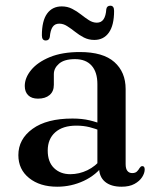

<svg xmlns="http://www.w3.org/2000/svg" viewBox="-20 -660 561 690"><path d="M336 -58.5V-67L330 -69V-357.5Q330 -401 309.2 -424.2Q288.5 -447.5 249.5 -447.5Q211 -447.5 192.2 -431.2Q173.5 -415 173.5 -393.5V-355Q173.5 -331.5 158.2 -318.5Q143 -305.5 116.5 -305.5Q93.5 -305.5 81.2 -317.8Q69 -330 69 -351Q69 -380.5 92 -408.5Q115 -436.5 159.2 -454.8Q203.5 -473 267 -473Q350.5 -473 391 -437Q431.5 -401 431.5 -340V-70.5Q431.5 -53.5 437.8 -45.8Q444 -38 455 -38Q466.5 -38 472.2 -43.8Q478 -49.5 481.5 -56Q483.5 -59 485.8 -61Q488 -63 491.5 -63Q496 -63 498 -59.8Q500 -56.5 500 -51Q500 -38 490.8 -23.5Q481.5 -9 463.2 1Q445 11 417 11Q378.5 11 357.2 -7Q336 -25 336 -58.5ZM46 -102.5Q46 -160 97 -197Q148 -234 240.5 -234Q275 -234 302.2 -227.5Q329.5 -221 351 -211.5L344 -189Q323.5 -197.5 301.8 -203Q280 -208.5 254.5 -208.5Q205.5 -208.5 178.5 -184.5Q151.5 -160.5 151.5 -119Q151.5 -78 174.2 -56Q197 -34 232.5 -34Q264.5 -34 294 -48.2Q323.5 -62.5 345 -89.5L354 -70Q326 -31 281 -10Q236 11 185.5 11Q123.5 11 84.8 -20Q46 -51 46 -102.5ZM319 -516.5Q298.5 -516.5 281.5 -525.2Q264.5 -534 249.8 -545.8Q235 -557.5 221.2 -566.2Q207.5 -575 193 -575Q177 -575 169 -563Q161 -551 159 -527Q156.5 -514.5 144.5 -514.5Q130.5 -514.5 130.5 -533Q130.5 -585 149.2 -611Q168 -637 202 -637Q222.5 -637 239.5 -628.2Q256.5 -619.5 271 -608Q285.5 -596.5 299.5 -587.5Q313.5 -578.5 328 -578.5Q344 -578.5 352.2 -590.8Q360.5 -603 362 -627Q364 -639.5 376.5 -639.5Q390 -639.5 390 -621Q390 -569 371.2 -542.8Q352.5 -516.5 319 -516.5Z"/></svg>

Font: Fraunces 48pt
Style: Regular
Weight: 400
Version: Version 1.000;[b76b70a41]